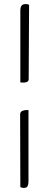

<svg xmlns="http://www.w3.org/2000/svg" viewBox="-20 -773 244 944"><path d="M121 -384Q121 -373 111 -369.5Q101 -366 90.5 -367Q80 -368 80 -368V-721Q80 -736 85.5 -744.5Q91 -753 107 -753Q114 -753 118.5 -751Q123 -749 123 -749ZM96 151Q89 151 80 147L79 -210Q79 -223 89.5 -227.5Q100 -232 110 -232Q120 -232 120 -232V121Q120 134 115.5 142.5Q111 151 96 151Z"/></svg>

Font: Sedan SC
Style: Regular
Weight: 400
Designer: Sebastian Salazar
Foundry: Sebastian Salazar
Version: Version 1.100; ttfautohint (v1.8.4.7-5d5b)